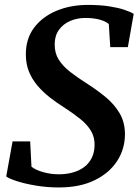

<svg xmlns="http://www.w3.org/2000/svg" viewBox="-20 -772 583 802"><path d="M226 11Q176 11 130 3.2Q84 -4.5 50.8 -15.2Q17.5 -26 6 -35L32.5 -181.5H106L111.5 -75.5Q129.5 -61.5 160.8 -52.8Q192 -44 225.5 -44Q259 -44 286 -52Q313 -60 332.8 -75.2Q352.5 -90.5 363.5 -113Q374.5 -135.5 375 -164.5Q376 -198 360.5 -224.5Q345 -251 316 -274.5Q287 -298 247.5 -323.5Q217 -342.5 188.5 -364.8Q160 -387 137.2 -413.5Q114.5 -440 101.2 -472.2Q88 -504.5 88 -544Q87.5 -609.5 122 -655.8Q156.5 -702 215.5 -726.8Q274.5 -751.5 347 -751.5Q397 -751.5 434.8 -745.8Q472.5 -740 498.2 -731.5Q524 -723 538.5 -714L514 -575H440.5L434.5 -672Q419.5 -684 394.5 -690.5Q369.5 -697 337 -697Q301.5 -697 272.5 -684.2Q243.5 -671.5 226 -647Q208.5 -622.5 208.5 -587Q208 -550.5 225.2 -523Q242.5 -495.5 273.8 -471.2Q305 -447 347 -420.5Q386 -395.5 421.5 -366.2Q457 -337 479.2 -299.8Q501.5 -262.5 502 -212.5Q502 -149.5 469 -99Q436 -48.5 374.5 -18.8Q313 11 226 11Z"/></svg>

Font: Merriweather 20pt SemiBold
Style: Italic
Weight: 600
Italic angle: -7.8°
Version: Version 2.101